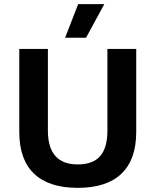

<svg xmlns="http://www.w3.org/2000/svg" viewBox="-20 -896 750 926"><path d="M357 -876H483L395 -714H294ZM637 -660V-260Q637 -126 565.5 -58Q494 10 355 10Q216 10 144.5 -58Q73 -126 73 -260V-660H211V-266Q211 -103 355 -103Q428 -103 463 -143Q498 -183 498 -266V-660Z"/></svg>

Font: Elaine Sans SemiBold
Style: Regular
Weight: 600
Designer: Wei Huang
Foundry: Wei Huang
Version: Version 2.001;December 24, 2019;FontCreator 12.0.0.2547 64-b